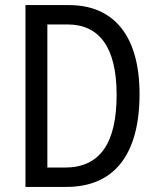

<svg xmlns="http://www.w3.org/2000/svg" viewBox="-20 -734 620 754"><path d="M528 -365C528 -593 427 -714 251 -714H80V0H241C426 0 528 -124 528 -365ZM438 -362C438 -172 373 -76 235 -76H166V-638H245C370 -638 438 -548 438 -362Z"/></svg>

Font: Noto Sans Gujarati Condensed
Style: Regular
Weight: 400
Width: 3
Designer: Jelle Bosma - Monotype Design Team, Universal Thirst
Foundry: Monotype Imaging Inc.
Version: Version 2.106